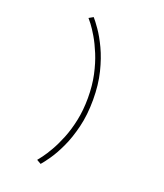

<svg xmlns="http://www.w3.org/2000/svg" viewBox="-178 -917 1065 1247"><g transform="rotate(20 355.0 -294.0)"><path d="M253 213 223 196Q229.5 188.5 249 162.5Q268.5 136.5 293.2 93.5Q318 50.5 341.5 -7.5Q365 -65.5 380.2 -137.5Q395.5 -209.5 395.5 -294Q395.5 -379.5 379.8 -452.5Q364 -525.5 339.8 -584.2Q315.5 -643 290.2 -685.8Q265 -728.5 245.8 -753.5Q226.5 -778.5 221 -784L251 -801Q268.5 -781.5 298.2 -739Q328 -696.5 358.5 -632.2Q389 -568 410 -483Q431 -398 431 -294Q431 -190 410.2 -105Q389.5 -20 359.5 44.2Q329.5 108.5 300 151Q270.5 193.5 253 213Z"/></g></svg>

Font: League Mono Thin
Style: Regular
Weight: 100
Width: 6
Designer: Tyler Finck
Foundry: The League of Moveable Type / Tyler Finck
Version: Version 2.300;RELEASE